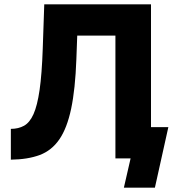

<svg xmlns="http://www.w3.org/2000/svg" viewBox="-20 -730 820 885"><path d="M512 0V-566H336L332 -457Q327 -319 308 -229Q289 -139 253.5 -87.5Q218 -36 163 -15.5Q108 5 30 6V-136Q65 -136 91 -150.5Q117 -165 134.5 -204Q152 -243 162.5 -315.5Q173 -388 177 -505L184 -710H676V0ZM551 135 582 0H512V-144H756L694 135Z"/></svg>

Font: Raleway ExtraBold
Style: Regular
Weight: 800
Designer: Matt McInerney, Pablo Impallari, Rodrigo Fuenzalida
Foundry: Matt McInerney, Pablo Impallari, Rodrigo Fuenzalida
Version: Version 4.026